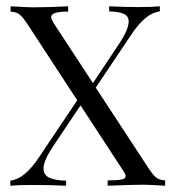

<svg xmlns="http://www.w3.org/2000/svg" viewBox="-20 -591 551 611"><path d="M505.6 -16.9V0Q450.8 -3.2 436.3 -3.2Q409.7 -3.2 322.6 0V-16.9Q354 -16.9 366.9 -19.8Q379.8 -22.6 379.8 -29.8Q379.8 -36.3 374.2 -44.4L236.3 -255.6L149.2 -125.8Q118.5 -79.8 118.5 -54.8Q118.5 -33.9 137.1 -25.4Q155.6 -16.9 190.3 -16.1V0Q144.4 -2.4 81.5 -2.4Q37.1 -2.4 12.9 0V-16.1Q37.1 -19.4 59.3 -37.9Q81.5 -56.5 104 -90.3L225.8 -271.8L67.7 -513.7Q52.4 -537.1 41.9 -545.2Q31.5 -553.2 13.7 -554V-571Q68.5 -567.7 83.1 -567.7Q137.1 -567.7 196.8 -571V-554Q167.7 -554 155.2 -549.6Q142.7 -545.2 142.7 -536.3Q142.7 -531.5 150 -518.5L275.8 -326.6L354.8 -445.2Q389.5 -496 389.5 -522.6Q389.5 -539.5 374.2 -546.8Q358.9 -554 327.4 -554.8V-571Q373.4 -568.5 420.2 -568.5Q464.5 -568.5 488.7 -571V-554.8Q464.5 -551.6 442.3 -533.1Q420.2 -514.5 397.6 -480.6L284.7 -312.1L451.6 -57.3Q466.9 -33.9 477.4 -25.8Q487.9 -17.7 505.6 -16.9Z"/></svg>

Font: Playfair Display
Style: Regular
Weight: 400
Designer: Claus Eggers Sørensen
Foundry: Claus Eggers Sørensen
Version: Version 1.005; ttfautohint (v1.2) -l 10 -r 42 -G 200 -x 21 -